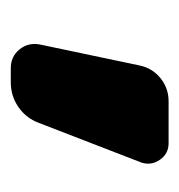

<svg xmlns="http://www.w3.org/2000/svg" viewBox="-8 -802 340 365"><g transform="rotate(90 162.5 -620.0)"><path d="M110 -470Q88 -470 74.5 -486.5Q61 -503 65 -525L105 -715Q110 -739 129 -754.5Q148 -770 173 -770H253Q273 -770 284.5 -753Q296 -736 289 -717L214 -523Q205 -499 184 -484.5Q163 -470 137 -470Z"/></g></svg>

Font: Rounded Mplus 1c ExtraBold
Style: Regular
Weight: 800
Version: Version 1.059.20150529